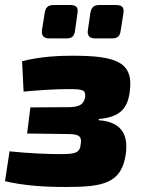

<svg xmlns="http://www.w3.org/2000/svg" viewBox="-31 -732 575 765"><path d="M249 -712H184C160 -712 150 -703 147 -679L136 -611C134 -590 143 -579 165 -579H234C256 -579 265 -588 268 -610L278 -681C281 -702 273 -712 249 -712ZM432 -712H365C343 -712 333 -703 329 -680L319 -611C316 -590 326 -579 348 -579H416C438 -579 447 -588 450 -611L461 -681C464 -702 455 -712 432 -712ZM256 -510C214 -510 133 -508 57 -488L63 -367C117 -372 186 -377 243 -377C302 -377 311 -373 308 -344C302 -316 286 -305 241 -305L90 -304L77 -200L236 -198C279 -198 296 -192 291 -160C288 -122 269 -118 209 -118C159 -118 83 -121 7 -129L-11 -10C66 8 147 13 230 13C378 13 453 0 470 -117C482 -201 448 -247 362 -253L363 -258C450 -265 478 -303 486 -367C503 -488 426 -510 256 -510Z"/></svg>

Font: Exo 2 Extra Bold
Style: Italic
Weight: 800
Italic angle: -8°
Designer: Natanael Gama
Version: Version 1.001;PS 001.001;hotconv 1.0.88;makeotf.lib2.5.64775